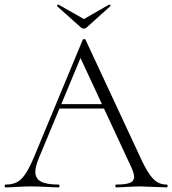

<svg xmlns="http://www.w3.org/2000/svg" viewBox="-23 -806 741 826"><path d="M227 -358H433L440 -339H212ZM694 0Q676 0 636 -2Q598 -4 580 -4Q559 -4 525 -2Q493 0 477 0Q473 0 473 -6Q473 -12 477 -12Q518 -12 536 -19.5Q554 -27 554 -45Q554 -59 543 -84L317 -570L336 -587L143 -123Q129 -89 129 -67Q129 -38 153 -25Q177 -12 228 -12Q233 -12 233 -6Q233 0 228 0Q210 0 176 -2Q138 -4 110 -4Q85 -4 51 -2Q21 0 2 0Q-3 0 -3 -6Q-3 -12 2 -12Q30 -12 49.5 -22Q69 -32 86.5 -58Q104 -84 124 -132L333 -635Q335 -638 339.5 -638Q344 -638 345 -635L577 -137Q600 -86 618 -59.5Q636 -33 653.5 -22.5Q671 -12 694 -12Q698 -12 698 -6Q698 0 694 0ZM222 -780Q222 -782 224.5 -784.5Q227 -787 229 -786L338 -724L446 -786H447Q450 -786 452 -783Q454 -780 451 -779L349 -687Q345 -683 338 -683Q330 -683 326 -687L223 -779Q223 -779 222.5 -779.5Q222 -780 222 -780Z"/></svg>

Font: Cormorant SC Light
Style: Regular
Weight: 300
Designer: Christian Thalmann (Catharsis Fonts)
Foundry: Catharsis Fonts
Version: Version 4.000